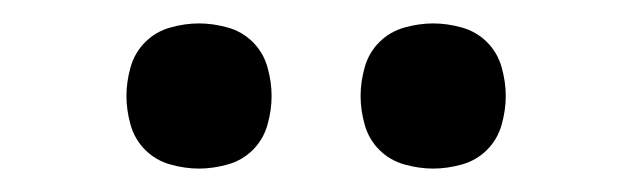

<svg xmlns="http://www.w3.org/2000/svg" viewBox="-20 -752 540 164"><path d="M350 -608Q338 -608 325.5 -611.5Q313 -615 304 -624Q295 -633 291.5 -645.5Q288 -658 288 -670Q288 -682 291.5 -694.5Q295 -707 304 -716Q313 -725 325.5 -728.5Q338 -732 350 -732Q362 -732 374.5 -728.5Q387 -725 396 -716Q405 -707 408.5 -694.5Q412 -682 412 -670Q412 -658 408.5 -645.5Q405 -633 396 -624Q387 -615 374.5 -611.5Q362 -608 350 -608ZM150 -608Q138 -608 125.5 -611.5Q113 -615 104 -624Q95 -633 91.5 -645.5Q88 -658 88 -670Q88 -682 91.5 -694.5Q95 -707 104 -716Q113 -725 125.5 -728.5Q138 -732 150 -732Q162 -732 174.5 -728.5Q187 -725 196 -716Q205 -707 208.5 -694.5Q212 -682 212 -670Q212 -658 208.5 -645.5Q205 -633 196 -624Q187 -615 174.5 -611.5Q162 -608 150 -608Z"/></svg>

Font: Iosevka Fixed
Style: Regular
Weight: 400
Monospace: yes
Designer: Belleve Invis
Foundry: Belleve Invis
Version: Version 33.2.4